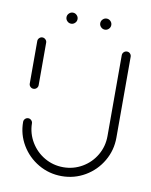

<svg xmlns="http://www.w3.org/2000/svg" viewBox="-75 -690 589 747"><g transform="rotate(10 219.5 -317.0)"><path d="M52.6 -315.6Q45.6 -315.6 40.4 -320.7Q35.2 -325.9 35.2 -333V-501.1Q35.2 -508.1 40.4 -513.3Q45.6 -518.5 52.6 -518.5Q59.6 -518.5 65 -513.3Q70.4 -508.1 70.4 -501.1V-333Q70.4 -325.9 65.2 -320.7Q60 -315.6 52.6 -315.6ZM386.3 -521.5Q393.7 -521.5 398.7 -516.3Q403.7 -511.1 403.7 -503.7V-184.4Q403.7 -134.4 378.9 -92Q354.1 -49.6 311.9 -24.8Q269.6 0 219.6 0Q169.6 0 127.4 -24.6Q85.2 -49.3 60.4 -90.9Q35.6 -132.6 35.6 -181.9Q35.6 -188.9 40.7 -194.1Q45.9 -199.3 53 -199.3Q60 -199.3 65.2 -194.1Q70.4 -188.9 70.4 -181.9Q71.1 -141.9 91.5 -108.1Q111.9 -74.4 145.7 -54.8Q179.6 -35.2 219.6 -35.2Q260 -35.2 294.3 -55.2Q328.5 -75.2 348.5 -109.4Q368.5 -143.7 368.5 -184.4V-503.7Q368.5 -511.1 373.7 -516.3Q378.9 -521.5 386.3 -521.5ZM264.4 -612.2Q264.4 -621.1 270.9 -627.6Q277.4 -634.1 286.3 -634.1Q295.2 -634.1 301.7 -627.6Q308.1 -621.1 308.1 -612.2Q308.1 -603.3 301.7 -596.9Q295.2 -590.4 286.3 -590.4Q277.4 -590.4 270.9 -596.9Q264.4 -603.3 264.4 -612.2ZM131.1 -612.2Q131.1 -621.1 137.6 -627.6Q144.1 -634.1 153 -634.1Q161.9 -634.1 168.3 -627.6Q174.8 -621.1 174.8 -612.2Q174.8 -603.3 168.3 -596.9Q161.9 -590.4 153 -590.4Q144.1 -590.4 137.6 -596.9Q131.1 -603.3 131.1 -612.2Z"/></g></svg>

Font: 26F Galaxy Hebrew Light
Style: Regular
Weight: 300
Designer: C₂₉H₂₅N₃O₅
Version: Version 1.000